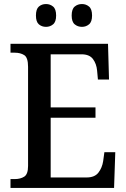

<svg xmlns="http://www.w3.org/2000/svg" viewBox="-20 -931 626 951"><path d="M32 0V-44H53Q81 -44 100 -56Q119 -68 119 -109V-600Q119 -646 100 -658Q81 -670 53 -670H32V-714H515L520 -537H465L461 -581Q458 -615 440.5 -638.5Q423 -662 384 -662H231V-399H453V-348H231V-52H409Q449 -52 467.5 -76Q486 -100 491 -133L497 -177H551L545 0ZM386 -798Q365 -798 350 -810.5Q335 -823 335 -854Q335 -886 350 -898.5Q365 -911 386 -911Q406 -911 421 -898.5Q436 -886 436 -854Q436 -823 421 -810.5Q406 -798 386 -798ZM208 -798Q187 -798 172.5 -810.5Q158 -823 158 -854Q158 -886 172.5 -898.5Q187 -911 208 -911Q228 -911 243 -898.5Q258 -886 258 -854Q258 -823 243 -810.5Q228 -798 208 -798Z"/></svg>

Font: Noto Serif Tamil SemiCondensed Medium
Style: Italic
Weight: 500
Width: 4
Italic angle: -12°
Designer: Indian Type Foundry, Tom Grace, and the Monotype Design Team
Foundry: Monotype Imaging Inc.
Version: Version 2.003; ttfautohint (v1.8.4.7-5d5b)